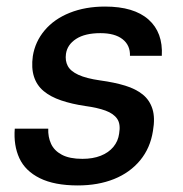

<svg xmlns="http://www.w3.org/2000/svg" viewBox="-20 -553 558 585"><path d="M217 12Q146 12 101.5 -10Q57 -32 39 -71Q21 -110 25 -161H127Q126 -136 135.5 -115Q145 -94 168.5 -81.5Q192 -69 231 -69Q263 -69 287 -78.5Q311 -88 325.5 -105.5Q340 -123 343 -146Q348 -175 337 -191Q326 -207 301.5 -216Q277 -225 240 -230Q199 -236 166.5 -247Q134 -258 113 -275.5Q92 -293 83.5 -319.5Q75 -346 80 -382Q87 -426 116 -460.5Q145 -495 192.5 -514Q240 -533 300 -533Q388 -533 432.5 -493.5Q477 -454 473 -383H376Q377 -415 353.5 -433.5Q330 -452 286 -452Q239 -452 212 -434.5Q185 -417 181 -389Q178 -368 186.5 -352Q195 -336 219 -325Q243 -314 285 -308Q329 -302 361.5 -292Q394 -282 415 -265Q436 -248 444.5 -221Q453 -194 446 -154Q438 -102 407 -64.5Q376 -27 327.5 -7.5Q279 12 217 12Z"/></svg>

Font: DM Sans 10pt Medium
Style: Italic
Weight: 500
Italic angle: -10°
Version: Version 4.004;gftools[0.9.30]